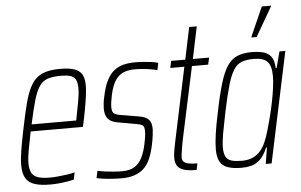

<svg xmlns="http://www.w3.org/2000/svg" viewBox="-51 -799 1383 883"><g transform="rotate(-5 640.5 -357.5)"><path d="M148 8Q103 8 75 -1Q47 -10 34 -32Q21 -54 21 -92Q21 -121 27.5 -160.5Q34 -200 45 -254Q60 -329 73.5 -379.5Q87 -430 106 -460.5Q125 -491 156 -504.5Q187 -518 237 -518Q278 -518 302.5 -510Q327 -502 338 -483Q349 -464 349 -432Q349 -414 345.5 -386.5Q342 -359 336 -325.5Q330 -292 322 -256L319 -243H78Q68 -194 61.5 -158.5Q55 -123 55 -98Q55 -70 64 -53.5Q73 -37 93.5 -30.5Q114 -24 147 -24Q165 -24 186 -26Q207 -28 227.5 -31Q248 -34 263 -38L256 -5Q244 -2 226 1Q208 4 187.5 6Q167 8 148 8ZM85 -275H291L295 -296Q301 -326 307.5 -361Q314 -396 314 -422Q314 -450 305.5 -463.5Q297 -477 280.5 -481.5Q264 -486 239 -486Q202 -486 178.5 -478.5Q155 -471 139.5 -449Q124 -427 112 -385.5Q100 -344 85 -275Z M476 8Q455 8 432.5 6.5Q410 5 391.5 2.5Q373 0 361 -3L368 -36Q375 -35 387 -32.5Q399 -30 414.5 -28.5Q430 -27 447 -25.5Q464 -24 481 -24Q517 -24 539 -38Q561 -52 574 -78.5Q587 -105 594 -140Q597 -154 599.5 -169Q602 -184 602 -198Q602 -221 592.5 -226.5Q583 -232 564 -235L479 -250Q450 -255 436 -271Q422 -287 422 -318Q422 -326 423.5 -341.5Q425 -357 429 -373Q438 -418 452.5 -446.5Q467 -475 486.5 -490.5Q506 -506 530.5 -512Q555 -518 583 -518Q603 -518 623 -516.5Q643 -515 661 -512.5Q679 -510 690 -506L683 -473Q674 -476 657 -479Q640 -482 619.5 -484Q599 -486 577 -486Q551 -486 529 -477.5Q507 -469 491 -446.5Q475 -424 465 -380Q461 -361 459 -347Q457 -333 457 -322Q457 -300 466 -293Q475 -286 494 -283L577 -269Q597 -266 610.5 -259.5Q624 -253 631 -240Q638 -227 638 -204Q638 -197 635.5 -176.5Q633 -156 628 -133Q620 -95 608 -68Q596 -41 577.5 -24.5Q559 -8 534 0Q509 8 476 8Z M823 0Q796 0 777.5 -3.5Q759 -7 747.5 -14.5Q736 -22 730.5 -34.5Q725 -47 725 -65Q725 -72 726 -81.5Q727 -91 729.5 -104.5Q732 -118 736 -138L808 -478H743L750 -510H815L846 -658H881L850 -510H925L918 -478H843L770 -137Q767 -121 764.5 -105.5Q762 -90 760.5 -79Q759 -68 759 -63Q759 -52 765.5 -44.5Q772 -37 787 -33.5Q802 -30 829 -30Z M1032 8Q992 8 967 -0.5Q942 -9 930.5 -29.5Q919 -50 919 -87Q919 -116 925 -158Q931 -200 943 -255Q959 -335 974.5 -386.5Q990 -438 1009 -466.5Q1028 -495 1055.5 -506.5Q1083 -518 1123 -518Q1150 -518 1173 -512.5Q1196 -507 1210.5 -489.5Q1225 -472 1226 -435H1230L1250 -510H1277L1169 0H1142L1154 -75H1150Q1135 -39 1116 -21Q1097 -3 1075.5 2.5Q1054 8 1032 8ZM1034 -24Q1062 -24 1083 -33Q1104 -42 1119.5 -59.5Q1135 -77 1146 -104Q1154 -123 1162.5 -151.5Q1171 -180 1179.5 -213.5Q1188 -247 1195 -281.5Q1202 -316 1206 -347Q1210 -378 1210 -400Q1210 -447 1191.5 -466.5Q1173 -486 1129 -486Q1096 -486 1074 -478Q1052 -470 1036.5 -446.5Q1021 -423 1007.5 -377Q994 -331 978 -255Q966 -197 959 -157.5Q952 -118 952 -92Q952 -64 960.5 -49Q969 -34 987.5 -29Q1006 -24 1034 -24ZM1127 -585 1128 -590 1187 -723H1229L1228 -718L1151 -585Z"/></g></svg>

Font: Saira Condensed Thin
Style: Italic
Weight: 250
Width: 3
Italic angle: -12°
Designer: Hector Gatti with collaboration of the Omnibus-Type team
Foundry: Omnibus-Type
Version: Version 1.101